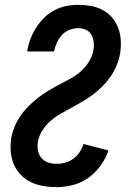

<svg xmlns="http://www.w3.org/2000/svg" viewBox="-20 -763 540 791"><path d="M214 8Q186 8 159 3.5Q132 -1 108.5 -12Q85 -23 66.5 -42Q48 -61 37.5 -85Q27 -109 24.5 -136.5Q22 -164 26 -192Q30 -216 39.5 -239.5Q49 -263 64 -285Q79 -307 97.5 -325.5Q116 -344 136.5 -360Q157 -376 179.5 -389.5Q202 -403 225 -415Q248 -427 271 -439.5Q294 -452 313.5 -469.5Q333 -487 347 -510Q361 -533 365 -557Q368 -574 366 -590.5Q364 -607 356 -620.5Q348 -634 333.5 -640.5Q319 -647 302 -647Q284 -647 266 -640Q248 -633 235 -618.5Q222 -604 214 -586.5Q206 -569 203 -551H92V-552Q96 -577 105 -601Q114 -625 128 -647.5Q142 -670 161 -689Q180 -708 203.5 -720.5Q227 -733 252 -738Q277 -743 302 -743Q329 -743 354.5 -738.5Q380 -734 402.5 -722Q425 -710 441.5 -691Q458 -672 467 -648Q476 -624 477.5 -597.5Q479 -571 475 -544Q471 -520 461.5 -496Q452 -472 437.5 -450.5Q423 -429 404.5 -410Q386 -391 365 -375Q344 -359 322 -346Q300 -333 277 -320.5Q254 -308 231 -295Q208 -282 188.5 -265Q169 -248 154.5 -225.5Q140 -203 136 -178Q133 -160 136.5 -142.5Q140 -125 151 -112Q162 -99 178.5 -93.5Q195 -88 214 -88Q231 -88 249 -93Q267 -98 282.5 -109.5Q298 -121 308.5 -137Q319 -153 324 -170L427 -143Q416 -111 394.5 -81Q373 -51 344 -30.5Q315 -10 281 -1Q247 8 214 8Z"/></svg>

Font: Iosevka Curly
Style: Bold Italic
Weight: 700
Italic angle: -9°
Monospace: yes
Designer: Belleve Invis
Foundry: Belleve Invis
Version: Version 22.1.2; ttfautohint (v1.8.4)